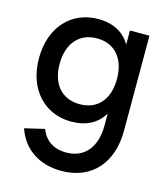

<svg xmlns="http://www.w3.org/2000/svg" viewBox="-119 -648 870 995"><g transform="rotate(15 316.5 -150.0)"><path d="M285 -555C143.5 -555 40 -448.5 40 -279.5C40 -112.5 143 -5 285 -5C368 -5 424.5 -37.5 458.5 -94.5V-30C458.5 81.5 404 156.5 302 156.5C235 156.5 187.5 124.5 166 66.5L59.5 91.5C95 197.5 186 255 302 255C471 255 563 135.5 563 -28.5V-540H458.5V-465C424.5 -522 368.5 -555 285 -555ZM305 -103.5C209.5 -103.5 151 -170 151 -279.5C151 -386.5 208.5 -456.5 305 -456.5C399.5 -456.5 458.5 -390 458.5 -279.5C458.5 -173 403.5 -103.5 305 -103.5Z"/></g></svg>

Font: Vela Sans SemBd
Style: Regular
Weight: 600
Designer: Principal design: Mikhail Sharanda - project Manrope.
Design modification: Ravid Balaliev
Foundry: Mikhail Sharanda
Version: Version 1.001